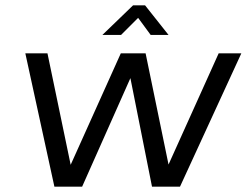

<svg xmlns="http://www.w3.org/2000/svg" viewBox="-20 -700 930 720"><path d="M885 -500 655 0H550L469 -407L288 0H184L75 -500H158L245 -82L433 -500H526L612 -83L800 -500ZM364 -569 479 -680H524L612 -569H545L498 -633L434 -569Z"/></svg>

Font: Kulim Park
Style: Italic
Weight: 400
Italic angle: -8°
Designer: Noponies / Dale Sattler
Foundry: Noponies
Version: Version 1.000; ttfautohint (v1.8.3)